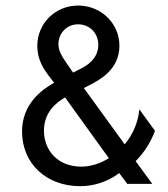

<svg xmlns="http://www.w3.org/2000/svg" viewBox="-20 -653 596 682"><path d="M264.6 8.3C313.2 8.3 361.8 -6.9 403.5 -38.2L431.9 0H520.8L461.8 -80.6C492.4 -111.1 515.3 -147.9 530.6 -188.2L475 -264.6C470.8 -218.8 452.1 -175 422.9 -140.3L277.8 -340.3L300.7 -352.1C328.5 -366.7 404.2 -403.5 404.2 -490.3C404.2 -570.8 338.2 -633.3 257.6 -633.3C177.1 -633.3 112.5 -570.8 112.5 -489.6C112.5 -441 134.7 -407.6 158.3 -377.1L172.2 -359C127.1 -334 58.3 -282.6 58.3 -186.1C58.3 -71.5 145.1 8.3 264.6 8.3ZM239.6 -395.1 220.8 -422.2C202.8 -448.6 187.5 -470.1 187.5 -495.8C187.5 -534.7 216.7 -566.7 257.6 -566.7C298.6 -566.7 329.2 -534.7 329.2 -493.8C329.2 -443.1 286.1 -418.8 268.1 -409.7ZM268.8 -61.1C184 -61.1 136.1 -120.1 136.1 -188.9C136.1 -255.6 181.9 -290.3 211.1 -306.9L366.7 -91C336.8 -72.9 304.2 -61.1 268.8 -61.1Z"/></svg>

Font: Afacad
Style: Regular
Weight: 400
Designer: Kristian Moeller
Foundry: Dicotype
Version: Version 1.000